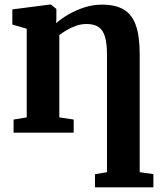

<svg xmlns="http://www.w3.org/2000/svg" viewBox="-20 -586 714 848"><path d="M399.5 241.5V183.5L452.5 174.5V-343.5Q452.5 -392.5 444.2 -422.2Q436 -452 416.2 -466Q396.5 -480 362 -480Q338.5 -480 316.2 -472.2Q294 -464.5 275 -453.2Q256 -442 242 -431V-67.5L305.5 -58V0H40V-58L98 -67.5V-459L34.5 -477.5V-544.5L201 -566H205L229 -546.5V-508L228 -483.5Q249.5 -503 281.5 -521.8Q313.5 -540.5 351.8 -553Q390 -565.5 430.5 -565.5Q491 -565.5 527.5 -543.2Q564 -521 580.5 -473Q597 -425 597 -346.5V174.5L657.5 183V241.5Z"/></svg>

Font: Merriweather 24pt
Style: Bold
Weight: 700
Designer: Eben Sorkin
Foundry: Eben Sorkin
Version: Version 2.100